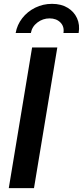

<svg xmlns="http://www.w3.org/2000/svg" viewBox="-20 -973 429 993"><path d="M276.4 -727.5 155.8 0H25.4L146 -727.5ZM249 -953.1Q295.9 -953.1 329.3 -933.1Q362.8 -913.1 378.4 -878.9Q394 -844.7 386.7 -802.2H308.1Q313.5 -835.4 292.5 -856.7Q271.5 -877.9 236.3 -877.9Q201.7 -877.9 173.6 -856.7Q145.5 -835.4 139.6 -802.2H61Q68.4 -844.7 95 -878.9Q121.6 -913.1 161.9 -933.1Q202.1 -953.1 249 -953.1Z"/></svg>

Font: Inter 18pt SemiBold
Style: Italic
Weight: 600
Italic angle: -9.3988°
Designer: Rasmus Andersson
Foundry: rsms
Version: Version 4.001;git-66647c0bb